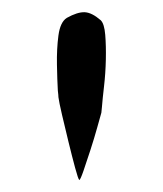

<svg xmlns="http://www.w3.org/2000/svg" viewBox="-20 -772 273 322"><path d="M113 -470Q111 -472 106 -490.5Q101 -509 95 -533.5Q89 -558 84 -579.5Q79 -601 78 -609Q78 -612 77 -620Q76 -637 75.5 -663.5Q75 -690 78 -712.5Q81 -735 92 -742Q110 -752 122 -751.5Q134 -751 149 -738Q155 -732 156.5 -713.5Q158 -695 157.5 -672Q157 -649 154.5 -627.5Q152 -606 151 -593Q150 -585 150 -583Q148 -576 143 -558Q138 -540 131.5 -520Q125 -500 120 -485.5Q115 -471 113 -470Z"/></svg>

Font: Zen Old Mincho SemiBold
Style: Regular
Weight: 600
Version: Version 1.500